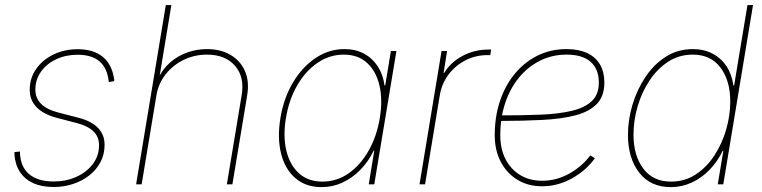

<svg xmlns="http://www.w3.org/2000/svg" viewBox="-20 -748 3091 779"><path d="M197.8 10.7Q148.9 10.7 114.5 -5.1Q80.1 -21 60.8 -50.5Q41.5 -80.1 38.6 -121.1Q38.6 -125.5 38.8 -125.5Q39.1 -125.5 38.6 -130.9L61 -133.3Q61.5 -73.2 96.9 -42.5Q132.3 -11.7 197.8 -11.7Q248 -11.7 289.8 -30.5Q331.5 -49.3 356.7 -82.5Q381.8 -115.7 381.8 -159.2Q381.8 -192.9 359.4 -214.8Q336.9 -236.8 292.5 -248.5L210 -270Q156.2 -284.2 128.4 -313Q100.6 -341.8 100.6 -383.3Q100.6 -431.6 127.2 -469Q153.8 -506.3 197.8 -527.3Q241.7 -548.3 294.9 -548.3Q359.9 -548.3 397.5 -517.1Q435.1 -485.8 443.4 -424.8Q443.4 -422.4 443.4 -422.1Q443.4 -421.9 443.4 -418.9L421.4 -415Q416 -470.7 384.5 -498.3Q353 -525.9 294.9 -525.9Q247.1 -525.9 208 -507.6Q168.9 -489.3 146.2 -457Q123.5 -424.8 123.5 -384.3Q123.5 -350.1 146.5 -326.9Q169.4 -303.7 216.3 -291.5L299.3 -270Q350.6 -256.8 377.4 -229.2Q404.3 -201.7 404.3 -160.2Q404.3 -121.6 387.7 -90.3Q371.1 -59.1 342.3 -36.4Q313.5 -13.7 276.1 -1.5Q238.8 10.7 197.8 10.7Z M614.7 -361.3 554.7 0H532.2L652.8 -727.5H675.3L625 -423.8H619.1Q637.7 -465.8 668.9 -493.4Q700.2 -521 739 -534.9Q777.8 -548.8 819.3 -548.8Q875.5 -548.8 915.5 -525.1Q955.6 -501.5 973.9 -459.5Q992.2 -417.5 982.9 -361.3L922.9 0H900.4L960.4 -361.3Q973.1 -435.5 933.6 -481Q894 -526.4 819.8 -526.4Q769 -526.4 725.3 -505.1Q681.6 -483.9 652.1 -446.5Q622.6 -409.2 614.7 -361.3Z M1285.2 11.2Q1220.7 11.2 1178.5 -25.1Q1136.2 -61.5 1120.4 -125Q1104.5 -188.5 1117.7 -269Q1130.9 -349.1 1168.2 -412.4Q1205.6 -475.6 1259.8 -512.2Q1314 -548.8 1377.9 -548.8Q1422.4 -548.8 1456.5 -530.5Q1490.7 -512.2 1512.5 -479Q1534.2 -445.8 1540 -401.4H1543L1565.9 -541H1588.4L1498.5 0H1476.1L1498.5 -136.7H1496.1Q1475.1 -92.8 1442.4 -59.3Q1409.7 -25.9 1369.6 -7.3Q1329.6 11.2 1285.2 11.2ZM1288.1 -11.2Q1346.7 -11.2 1394.8 -44.9Q1442.9 -78.6 1475.8 -137Q1508.8 -195.3 1521 -269Q1533.2 -343.3 1519.5 -401.4Q1505.9 -459.5 1469.2 -492.9Q1432.6 -526.4 1374.5 -526.4Q1316.9 -526.4 1268.1 -492.9Q1219.2 -459.5 1185.8 -401.4Q1152.3 -343.3 1140.1 -269Q1127.9 -195.3 1141.8 -137Q1155.8 -78.6 1192.9 -44.9Q1230 -11.2 1288.1 -11.2Z M1682.1 0 1771.5 -541H1793.9L1779.8 -452.1H1782.2Q1808.6 -495.6 1856.7 -521.2Q1904.8 -546.9 1960.9 -546.9Q1965.3 -546.9 1966.8 -546.9Q1968.3 -546.9 1972.7 -546.9L1969.2 -524.4Q1966.8 -524.4 1964.4 -524.4Q1961.9 -524.4 1957.5 -524.4Q1909.7 -524.4 1868.4 -503.2Q1827.1 -481.9 1799.6 -445.1Q1772 -408.2 1764.2 -360.4L1704.6 0Z M2179.2 7.8Q2122.6 7.8 2079.3 -18.6Q2036.1 -44.9 2011.7 -91.6Q1987.3 -138.2 1987.3 -199.2Q1987.3 -274.4 2008.5 -338.1Q2029.8 -401.9 2069.1 -449.2Q2108.4 -496.6 2161.6 -522.7Q2214.8 -548.8 2278.8 -548.8Q2328.6 -548.8 2362.8 -532.5Q2397 -516.1 2414.6 -485.8Q2432.1 -455.6 2432.1 -413.6Q2432.1 -358.4 2402.1 -326.9Q2372.1 -295.4 2316.4 -280.5Q2260.7 -265.6 2181.9 -261.5Q2103 -257.3 2006.3 -257.3V-279.8Q2097.2 -279.8 2171.4 -282.7Q2245.6 -285.6 2298.8 -298.1Q2352.1 -310.5 2380.9 -337.6Q2409.7 -364.7 2409.7 -412.6Q2409.7 -467.3 2376.7 -496.8Q2343.8 -526.4 2278.8 -526.4Q2220.2 -526.4 2170.9 -501.7Q2121.6 -477.1 2085.4 -432.9Q2049.3 -388.7 2029.5 -329.1Q2009.8 -269.5 2009.8 -199.2Q2009.8 -143.6 2031.2 -102.1Q2052.7 -60.5 2090.8 -37.6Q2128.9 -14.6 2179.2 -14.6Q2237.8 -14.6 2289.8 -43.7Q2341.8 -72.8 2375 -117.7L2393.6 -106Q2357.9 -56.2 2300.5 -24.2Q2243.2 7.8 2179.2 7.8Z M2701.7 11.2Q2619.1 11.2 2573.5 -47.6Q2527.8 -106.4 2527.8 -200.7Q2527.8 -261.7 2546.1 -323Q2564.5 -384.3 2598.6 -435.5Q2632.8 -486.8 2681.4 -517.8Q2730 -548.8 2791 -548.8Q2835.9 -548.8 2870.8 -530.5Q2905.8 -512.2 2927.7 -479Q2949.7 -445.8 2955.6 -400.9H2958.5L3012.7 -727.5H3035.2L2914.6 0H2892.1L2915 -136.7H2912.6Q2891.1 -92.3 2858.6 -58.8Q2826.2 -25.4 2786.1 -7.1Q2746.1 11.2 2701.7 11.2ZM2702.1 -11.2Q2758.8 -11.2 2803.2 -40.5Q2847.7 -69.8 2878.9 -117.9Q2910.2 -166 2926.5 -223.1Q2942.9 -280.3 2942.9 -336.4Q2942.9 -420.9 2903.3 -473.6Q2863.8 -526.4 2790.5 -526.4Q2735.4 -526.4 2690.9 -497.6Q2646.5 -468.8 2615 -420.9Q2583.5 -373 2566.9 -315.9Q2550.3 -258.8 2550.3 -201.7Q2550.3 -117.2 2589.8 -64.2Q2629.4 -11.2 2702.1 -11.2Z"/></svg>

Font: Inter 17pt Thin
Style: Italic
Weight: 250
Italic angle: -9.3988°
Version: Version 4.001;git-66647c0bb